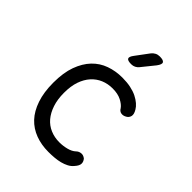

<svg xmlns="http://www.w3.org/2000/svg" viewBox="-221 -909 1043 1043"><g transform="rotate(45 300.0 -387.5)"><path d="M85 -275Q85 -352 104.5 -405.5Q124 -459 157 -493.5Q190 -528 235 -544Q280 -560 331 -560Q367 -560 395.5 -554Q424 -548 445 -537.5Q466 -527 481 -514Q496 -501 504 -487Q518 -464 514 -448Q510 -432 495 -424Q479 -415 464.5 -418Q450 -421 442 -436Q430 -453 403 -467Q376 -481 335 -481Q299 -481 268 -468Q237 -455 214 -429.5Q191 -404 178 -366.5Q165 -329 165 -277Q165 -227 178 -188Q191 -149 213.5 -122.5Q236 -96 268 -82.5Q300 -69 337 -69Q365 -69 392.5 -76Q420 -83 436 -98Q447 -109 463 -111Q479 -113 494 -101Q499 -95 502 -88Q505 -81 505 -73Q505 -65 500.5 -56Q496 -47 487 -37Q475 -22 457.5 -13Q440 -4 420.5 1Q401 6 378.5 8Q356 10 332 10Q278 10 232.5 -7Q187 -24 154.5 -58.5Q122 -93 103.5 -147.5Q85 -202 85 -275ZM313 -645Q285 -645 280 -655.5Q275 -666 292 -688L347 -762Q356 -773 367.5 -779Q379 -785 394 -785Q422 -785 428 -774Q434 -763 416 -739L357 -666Q349 -656 338 -650.5Q327 -645 313 -645Z"/></g></svg>

Font: Maple Mono NL Light
Style: Regular
Weight: 300
Monospace: yes
Designer: subframe7536
Version: Version 7.000